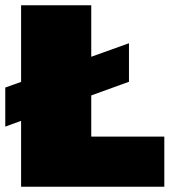

<svg xmlns="http://www.w3.org/2000/svg" viewBox="-22 -708 664 728"><path d="M-2 -228V-376L467 -544V-398ZM58 0V-688H324V-190H601V0Z"/></svg>

Font: Saira Expanded Black
Style: Regular
Weight: 900
Width: 7
Designer: Hector Gatti with collaboration of the Omnibus-Type team
Foundry: Omnibus-Type
Version: Version 1.101